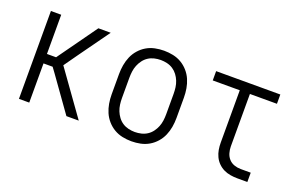

<svg xmlns="http://www.w3.org/2000/svg" viewBox="-72 -794 1644 1068"><g transform="rotate(20 750.0 -260.0)"><path d="M82 0V-520H143V-288H197L363 -520H436L306 -339L250 -260L436 0H363L219 -202L197 -232H143V0Z M750 8Q723 8 696.5 2.5Q670 -3 647 -16.5Q624 -30 606 -50.5Q588 -71 577.5 -95.5Q567 -120 562.5 -146.5Q558 -173 558 -200V-320Q558 -347 562.5 -373.5Q567 -400 577.5 -424.5Q588 -449 606 -469.5Q624 -490 647 -503.5Q670 -517 696.5 -522.5Q723 -528 750 -528Q777 -528 803.5 -522.5Q830 -517 853 -503.5Q876 -490 894 -469.5Q912 -449 922.5 -424.5Q933 -400 937.5 -373.5Q942 -347 942 -320V-200Q942 -173 937.5 -146.5Q933 -120 922.5 -95.5Q912 -71 894 -50.5Q876 -30 853 -16.5Q830 -3 803.5 2.5Q777 8 750 8ZM750 -47Q769 -47 788 -51.5Q807 -56 823 -66.5Q839 -77 850.5 -92.5Q862 -108 869 -125.5Q876 -143 878.5 -162Q881 -181 881 -200V-320Q881 -339 878.5 -358Q876 -377 869 -394.5Q862 -412 850.5 -427.5Q839 -443 823 -453.5Q807 -464 788 -468.5Q769 -473 750 -473Q731 -473 712 -468.5Q693 -464 677 -453.5Q661 -443 649.5 -427.5Q638 -412 631 -394.5Q624 -377 621.5 -358Q619 -339 619 -320V-200Q619 -181 621.5 -162Q624 -143 631 -125.5Q638 -108 649.5 -92.5Q661 -77 677 -66.5Q693 -56 712 -51.5Q731 -47 750 -47Z M1374 0Q1354 0 1333 -3.5Q1312 -7 1293.5 -16Q1275 -25 1260 -40Q1245 -55 1236 -74Q1227 -93 1223.5 -113.5Q1220 -134 1220 -155V-465H1060V-520H1440V-465H1280V-155Q1280 -135 1285.5 -116Q1291 -97 1304 -82.5Q1317 -68 1336 -61.5Q1355 -55 1374 -55H1434V0Z"/></g></svg>

Font: Iosevka SS18 Light
Style: Regular
Weight: 300
Monospace: yes
Designer: Belleve Invis
Foundry: Belleve Invis
Version: Version 25.1.1; ttfautohint (v1.8.4)